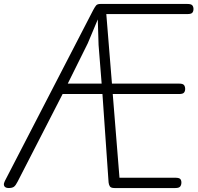

<svg xmlns="http://www.w3.org/2000/svg" viewBox="-44 -949 997 969"><path d="M-1 0Q-10.5 0 -16.8 -4Q-23 -8 -24.2 -15.8Q-25.5 -23.5 -19.5 -35.5L426 -897.5Q434.5 -913.5 440.8 -921.2Q447 -929 462.5 -929H902Q921 -929 926.8 -921.8Q932.5 -914.5 932.5 -903.5Q932.5 -892 926.8 -885Q921 -878 902 -878H492.5L521 -527H860.5Q879 -527 884.8 -519.5Q890.5 -512 890.5 -500Q890.5 -489 884.8 -481.8Q879 -474.5 860.5 -474.5H525L559 -52H840.5Q859.5 -52 865.5 -45.8Q871.5 -39.5 871.5 -28Q871.5 -15.5 865.5 -7.8Q859.5 0 840.5 0H534Q515.5 0 510.2 -8.8Q505 -17.5 504 -28.5L473 -474.5H272L45 -32.5Q35.5 -13.5 26.8 -6.8Q18 0 -1 0ZM298 -527H469L453.5 -722L449.5 -851L399 -730.5Z"/></svg>

Font: Edu VIC WA NT Hand
Style: Regular
Weight: 400
Designer: Tina and Corey Anderson, Eben Sorkin, Mirko Velimirovic
Foundry: Google for Education
Version: Version 1.000